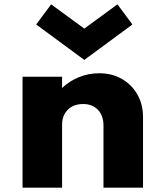

<svg xmlns="http://www.w3.org/2000/svg" viewBox="-20 -866 754 886"><path d="M84 0V-512H266.5V-460Q299.5 -491.5 344 -509.8Q388.5 -528 437.5 -528Q496.5 -528 542 -502Q587.5 -476 613.8 -430.2Q640 -384.5 640 -325.5V0H457.5V-286.5Q457.5 -332.5 432 -359.2Q406.5 -386 363 -386Q333.5 -386 312 -374Q290.5 -362 278.5 -340.8Q266.5 -319.5 266.5 -292V0ZM369 -589.5 147 -753 216 -846 369 -734 522 -846 591 -753Z"/></svg>

Font: Spartan Thin ExtraBold
Style: Regular
Weight: 800
Version: Version 1.004